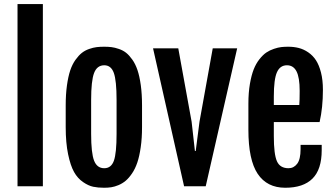

<svg xmlns="http://www.w3.org/2000/svg" viewBox="-20 -908 1635 936"><path d="M65.4 0V-888.2H189V0Z M487.3 7.3Q457.5 7.3 434.3 2.4Q411.1 -2.4 384.8 -20.5Q358.4 -38.6 341.1 -69.3Q323.7 -100.1 312 -156Q300.3 -211.9 300.3 -288.6V-394Q300.3 -448.2 306.4 -491.9Q312.5 -535.6 322.5 -565.2Q332.5 -594.7 347.9 -616.2Q363.3 -637.7 378.7 -649.9Q394 -662.1 414.3 -669.2Q434.6 -676.3 450.9 -678.2Q467.3 -680.2 487.8 -680.2Q507.8 -680.2 523.7 -678.2Q539.6 -676.3 559.6 -669.4Q579.6 -662.6 594.5 -650.9Q609.4 -639.2 624.8 -617.7Q640.1 -596.2 650.1 -566.7Q660.2 -537.1 666.3 -493.2Q672.4 -449.2 672.4 -394V-288.6Q672.4 -234.4 666 -190.2Q659.7 -146 649.4 -115.7Q639.2 -85.4 623.8 -62.7Q608.4 -40 592.8 -26.9Q577.1 -13.7 557.9 -5.6Q538.6 2.4 522.2 4.9Q505.9 7.3 487.3 7.3ZM488.3 -87.9Q522 -87.9 535.2 -124.5Q548.3 -161.1 548.3 -255.4V-420.9Q548.3 -515.1 534.9 -552.5Q521.5 -589.8 488.3 -589.8Q453.1 -589.8 438.7 -552.2Q424.3 -514.6 424.3 -420.9V-255.4Q424.3 -161.6 438.7 -124.8Q453.1 -87.9 488.3 -87.9Z M877.4 0 726.1 -672.4H849.1L914.1 -314.9L930.2 -171.9H934.1L952.6 -314.9L1017.1 -672.4H1136.2L982.9 0Z M1370.6 7.3Q1281.7 7.3 1236.3 -60.5Q1190.9 -128.4 1190.9 -275.4V-402.3Q1190.9 -455.6 1198.2 -498.5Q1205.6 -541.5 1216.8 -569.8Q1228 -598.1 1244.9 -619.4Q1261.7 -640.6 1278.3 -651.9Q1294.9 -663.1 1315.4 -669.9Q1335.9 -676.8 1351.3 -678.5Q1366.7 -680.2 1384.8 -680.2Q1412.6 -680.2 1436.5 -674.1Q1460.4 -668 1482.7 -652.8Q1504.9 -637.7 1520.3 -614.3Q1535.6 -590.8 1544.9 -554.2Q1554.2 -517.6 1554.2 -470.2Q1554.2 -383.8 1538.1 -313H1314.9V-244.6Q1314.9 -155.8 1330.1 -121.8Q1345.2 -87.9 1386.7 -87.9Q1412.1 -87.9 1428.7 -109.6Q1445.3 -131.3 1445.3 -180.7V-201.7H1548.3V-175.8Q1548.3 -82 1503.4 -37.4Q1458.5 7.3 1370.6 7.3ZM1314.9 -396H1439Q1440.9 -415 1440.9 -464.8Q1440.9 -530.3 1425.5 -560.1Q1410.2 -589.8 1378.9 -589.8Q1345.2 -589.8 1330.1 -555.7Q1314.9 -521.5 1314.9 -437Z"/></svg>

Font: FjallaOne
Style: Regular
Weight: 400
Designer: Irina Smirnova
Foundry: Irina Smirnova
Version: Version 1.001